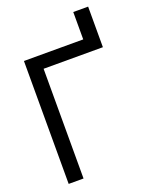

<svg xmlns="http://www.w3.org/2000/svg" viewBox="-160 -967 840 1055"><g transform="rotate(-20 259.5 -439.5)"><path d="M54.7 0V-718.8H401.4V-878.9H488.3V-641.6H141.6V0Z"/></g></svg>

Font: Inter Display V
Style: Regular
Weight: 400
Designer: Rasmus Andersson
Foundry: rsms
Version: Version 3.015;git-src